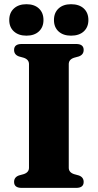

<svg xmlns="http://www.w3.org/2000/svg" viewBox="-20 -914 476 934"><path d="M314.5 -98Q314.5 -75.5 340 -67L363.5 -60.5Q387 -52 387 -29Q387 0 350.5 0H85.5Q48.5 0 48.5 -29Q48.5 -52 72 -60.5L95.5 -67Q121 -75.5 121 -98V-602Q121 -624.5 95.5 -633L72 -639.5Q48.5 -648 48.5 -671Q48.5 -700 85.5 -700H350.5Q387 -700 387 -671Q387 -648 363.5 -639.5L340 -633Q314.5 -624.5 314.5 -602ZM108.5 -740.5Q70.5 -740.5 47.8 -761Q25 -781.5 25 -816.5Q25 -852 47.8 -872.8Q70.5 -893.5 108.5 -893.5Q147 -893.5 169.2 -872.8Q191.5 -852 191.5 -816.5Q191.5 -782 169.2 -761.2Q147 -740.5 108.5 -740.5ZM325.5 -740.5Q287.5 -740.5 265 -761Q242.5 -781.5 242.5 -816.5Q242.5 -852 265 -872.8Q287.5 -893.5 325.5 -893.5Q365 -893.5 387.5 -872.8Q410 -852 410 -816.5Q410 -782 387.5 -761.2Q365 -740.5 325.5 -740.5Z"/></svg>

Font: Fraunces 9pt S000
Style: Bold
Weight: 700
Version: Version 1.000; ttfautohint (v1.8.3)